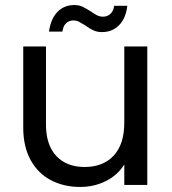

<svg xmlns="http://www.w3.org/2000/svg" viewBox="-20 -732 680 760"><path d="M563 -548V0H472V-81Q446 -39 399.5 -15.5Q353 8 297 8Q233 8 182 -18.5Q131 -45 101.5 -98Q72 -151 72 -227V-548H162V-239Q162 -158 203 -114.5Q244 -71 315 -71Q388 -71 430 -116Q472 -161 472 -247V-548ZM174 -607Q181 -658 207.5 -685Q234 -712 274 -712Q293 -712 306.5 -705.5Q320 -699 339 -687Q353 -677 364 -671.5Q375 -666 388 -666Q405 -666 417 -677Q429 -688 432 -709H484Q478 -659 451 -632Q424 -605 384 -605Q365 -605 350.5 -611.5Q336 -618 318 -631Q302 -641 292.5 -646Q283 -651 270 -651Q253 -651 241.5 -640Q230 -629 227 -607Z"/></svg>

Font: MSTAGE
Style: Regular
Weight: 400
Designer: Ninad Kale (Devanagari), Jonny Pinhorn (Latin)
Foundry: Indian Type Foundry
Version: 4.004